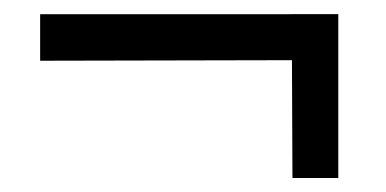

<svg xmlns="http://www.w3.org/2000/svg" viewBox="-20 -414 555 276"><path d="M446.3 -327.6 37.7 -326.7V-393.6H446.3ZM400.4 -158.1 399.4 -393.7 466.3 -393.7 466.3 -158.1Z"/></svg>

Font: Wand UI Pro
Style: Regular
Weight: 400
Designer: Andreas Faust
Version: Version 1.003;FEAKit 1.0